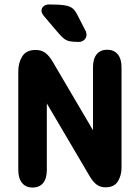

<svg xmlns="http://www.w3.org/2000/svg" viewBox="-20 -830 627 861"><path d="M397 -246 217 -552Q200 -581 182.5 -593.5Q165 -606 140 -606Q98 -606 80 -577.5Q62 -549 62 -510V-68Q62 -30 79 -9.5Q96 11 126 11Q157 11 173.5 -9.5Q190 -30 190 -68V-366L382 -40Q398 -13 414.5 -1.5Q431 10 453 10Q492 10 508.5 -16.5Q525 -43 525 -78V-528Q525 -566 508 -586.5Q491 -607 461 -607Q430 -607 413.5 -586.5Q397 -566 397 -528ZM177 -758 240 -684Q255 -666 266.5 -657Q278 -648 293 -645Q308 -642 333 -642Q348 -642 358 -651.5Q368 -661 368 -674Q368 -678 366.5 -684.5Q365 -691 361 -697L326 -765Q317 -783 305.5 -792.5Q294 -802 270.5 -806Q247 -810 200 -810Q185 -810 175.5 -802Q166 -794 166 -781Q166 -772 177 -758Z"/></svg>

Font: Beiruti ExtraBold
Style: Regular
Weight: 800
Designer: Arlette Boutros
Foundry: Boutros
Version: Version 1.41